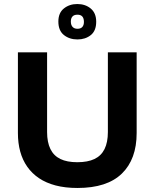

<svg xmlns="http://www.w3.org/2000/svg" viewBox="-20 -920 768 954"><path d="M365 14Q304 14 256.5 1.5Q209 -11 174 -34.5Q139 -58 115.5 -91.5Q92 -125 80.5 -167Q69 -209 69 -259V-660H214V-264Q214 -213 230.5 -179.5Q247 -146 280 -130Q313 -114 364 -114Q416 -114 449.5 -130Q483 -146 499.5 -179.5Q516 -213 516 -264V-660H659V-259Q659 -129 585.5 -57.5Q512 14 365 14ZM365 -724Q325 -724 297.5 -746Q270 -768 270 -813Q270 -856 297.5 -878Q325 -900 364 -900Q404 -900 431 -877.5Q458 -855 458 -812Q458 -767 431 -745.5Q404 -724 365 -724ZM365 -777Q381 -777 389 -786Q397 -795 397 -811Q397 -829 389 -838Q381 -847 365 -847Q348 -847 340 -838Q332 -829 332 -813Q332 -796 340.5 -786.5Q349 -777 365 -777Z"/></svg>

Font: Bricolage Grotesque 96pt ExtraBold
Style: Bold
Weight: 700
Version: Version 1.001;gftools[0.9.33.dev8+g029e19f]